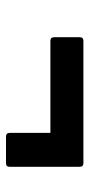

<svg xmlns="http://www.w3.org/2000/svg" viewBox="151 -546 298 640"><g transform="rotate(90 300.0 -226.0)"><path d="M436 -97Q423 -97 423 -109V-245H116Q104 -245 104 -258V-342Q104 -355 116 -355H524Q536 -355 536 -342V-109Q536 -97 524 -97Z"/></g></svg>

Font: Sofia Sans ExtraBold
Style: Italic
Weight: 800
Italic angle: -9°
Designer: Botio Nikoltchev, Ani Petrova
Foundry: lettersoup
Version: Version 4.100; ttfautohint (v1.8.4.7-5d5b)